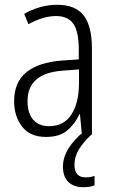

<svg xmlns="http://www.w3.org/2000/svg" viewBox="-20 -562 475 802"><path d="M219 -542Q295 -542 329.5 -497.5Q364 -453 364 -359V0H322L314 -85H312Q293 -44 261 -17Q229 10 172 10Q106 10 72.5 -33Q39 -76 39 -139Q39 -219 90.5 -260.5Q142 -302 238 -309L309 -314V-355Q309 -431 286 -463Q263 -495 214 -495Q161 -495 99 -461L81 -504Q112 -522 147 -532Q182 -542 219 -542ZM244 -267Q95 -257 95 -140Q95 -88 119 -61.5Q143 -35 185 -35Q247 -35 278.5 -84Q310 -133 310 -216V-272ZM291 126Q291 179 338 179Q349 179 359 177Q369 175 375 173V212Q366 216 354.5 218Q343 220 329 220Q288 220 265.5 198Q243 176 243 134Q243 95 266.5 57.5Q290 20 329 -11L362 0Q327 33 309 63Q291 93 291 126Z"/></svg>

Font: Noto Sans Gurmukhi UI Condensed Light
Style: Regular
Weight: 300
Width: 3
Designer: Jelle Bosma - Monotype Design Team
Foundry: Monotype Imaging Inc.
Version: Version 2.004; ttfautohint (v1.8.4.7-5d5b)